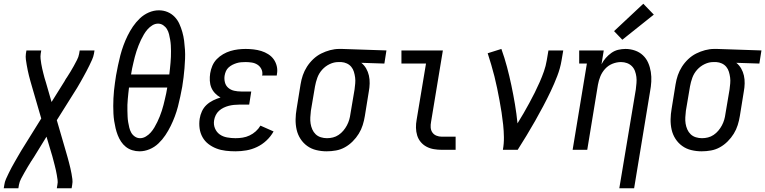

<svg xmlns="http://www.w3.org/2000/svg" viewBox="-41 -799 4081 1024"><path d="M-21 205 -18 187Q-16 171 -9 155.5Q-2 140 5.5 124.5Q13 109 21 94Q29 79 37.5 64.5Q46 50 54.5 35Q63 20 72 5L179 -167L129 -339Q125 -353 121 -367Q117 -381 113.5 -395Q110 -409 107 -423.5Q104 -438 101.5 -452.5Q99 -467 97 -481.5Q95 -496 97 -512L100 -530H179L176 -512Q174 -498 175.5 -485Q177 -472 179 -459Q181 -446 184 -433.5Q187 -421 190 -408.5Q193 -396 196.5 -383.5Q200 -371 204 -359L234 -255L304 -367Q305 -370 306.5 -372Q308 -374 309 -376Q309 -376 309 -376Q309 -376 309 -376Q311 -379 312 -381Q313 -383 315 -385Q325 -401 334.5 -416Q344 -431 352.5 -447Q361 -463 369.5 -479Q378 -495 381 -512L384 -530H463L460 -512Q457 -496 450 -480.5Q443 -465 435.5 -449.5Q428 -434 420 -419Q412 -404 404 -389.5Q396 -375 387.5 -360Q379 -345 370 -330L262 -158L312 14Q316 28 320 42Q324 56 327.5 70Q331 84 334.5 98.5Q338 113 340.5 127.5Q343 142 345 156.5Q347 171 344 187L341 205H262L265 187Q268 173 266 160Q264 147 262 134Q260 121 257 108.5Q254 96 251 83.5Q248 71 244.5 58.5Q241 46 238 34L207 -70L138 42Q136 45 134.5 47Q133 49 132 51Q132 51 132 51Q132 51 132 51Q130 54 129 56Q128 58 126 60Q116 76 107 91Q98 106 89 122Q80 138 71.5 154Q63 170 60 187L57 205Z M703 8Q683 8 664 2Q645 -4 630 -16Q615 -28 604.5 -44Q594 -60 587 -78Q580 -96 575.5 -115Q571 -134 568 -153.5Q565 -173 564 -193Q563 -213 563 -233.5Q563 -254 564 -274.5Q565 -295 567 -315.5Q569 -336 572 -356.5Q575 -377 578 -397Q583 -424 588.5 -451Q594 -478 601 -504.5Q608 -531 617.5 -557Q627 -583 639.5 -608.5Q652 -634 668 -657.5Q684 -681 705 -701Q726 -721 752.5 -732.5Q779 -744 806 -744Q831 -744 852.5 -735Q874 -726 890 -709.5Q906 -693 915.5 -672Q925 -651 931.5 -628Q938 -605 941 -581.5Q944 -558 945.5 -534Q947 -510 946 -485Q945 -460 943 -435.5Q941 -411 938 -386.5Q935 -362 931 -337Q926 -311 920.5 -284Q915 -257 908 -230.5Q901 -204 891.5 -178.5Q882 -153 869.5 -127.5Q857 -102 841 -78Q825 -54 804 -34Q783 -14 756.5 -3Q730 8 703 8ZM658 -402H862Q864 -418 865.5 -433.5Q867 -449 868.5 -464.5Q870 -480 870.5 -495.5Q871 -511 871 -526.5Q871 -542 870 -557.5Q869 -573 866.5 -587.5Q864 -602 860.5 -616.5Q857 -631 849.5 -643.5Q842 -656 829.5 -664.5Q817 -673 802 -673Q786 -673 771.5 -664Q757 -655 746 -642.5Q735 -630 726.5 -615.5Q718 -601 711 -586.5Q704 -572 698 -556.5Q692 -541 687 -526Q682 -511 678 -495.5Q674 -480 670.5 -464.5Q667 -449 663.5 -433.5Q660 -418 658 -402ZM706 -62Q722 -62 737 -71Q752 -80 763 -92.5Q774 -105 782.5 -119.5Q791 -134 798 -148.5Q805 -163 811 -178Q817 -193 822 -208.5Q827 -224 831 -239.5Q835 -255 838.5 -270.5Q842 -286 845.5 -301.5Q849 -317 851 -332H647Q645 -317 643.5 -301.5Q642 -286 640.5 -270.5Q639 -255 638.5 -239.5Q638 -224 638.5 -208.5Q639 -193 639.5 -178Q640 -163 642.5 -148Q645 -133 648.5 -118.5Q652 -104 659 -91.5Q666 -79 678.5 -70.5Q691 -62 706 -62Z M1215 8Q1189 8 1163 5Q1137 2 1113.5 -7Q1090 -16 1070.5 -31Q1051 -46 1039 -67.5Q1027 -89 1023.5 -114.5Q1020 -140 1024 -166Q1027 -186 1036 -205.5Q1045 -225 1060.5 -239.5Q1076 -254 1095.5 -263.5Q1115 -273 1135 -279Q1119 -288 1106 -301.5Q1093 -315 1086 -332Q1079 -349 1078 -369Q1077 -389 1080 -408Q1083 -428 1091.5 -448Q1100 -468 1115 -483.5Q1130 -499 1149 -510Q1168 -521 1188 -527Q1208 -533 1228.5 -535.5Q1249 -538 1269 -538Q1290 -538 1311.5 -535.5Q1333 -533 1352.5 -527Q1372 -521 1389.5 -510Q1407 -499 1418.5 -483Q1430 -467 1435 -446.5Q1440 -426 1436 -404Q1436 -402 1435.5 -400Q1435 -398 1435 -396H1357Q1357 -397 1357 -398Q1357 -399 1358 -400Q1360 -417 1352.5 -431.5Q1345 -446 1331.5 -454.5Q1318 -463 1301.5 -465.5Q1285 -468 1269 -468Q1257 -468 1245 -467Q1233 -466 1221.5 -462.5Q1210 -459 1199 -453.5Q1188 -448 1178.5 -439.5Q1169 -431 1164 -419.5Q1159 -408 1157 -396Q1154 -378 1158.5 -360Q1163 -342 1176.5 -330.5Q1190 -319 1208 -315Q1226 -311 1245 -311H1299L1288 -241H1234Q1220 -241 1206 -239.5Q1192 -238 1178.5 -234.5Q1165 -231 1151.5 -224.5Q1138 -218 1127 -208Q1116 -198 1109.5 -184.5Q1103 -171 1101 -158Q1097 -135 1105.5 -114.5Q1114 -94 1131 -82Q1148 -70 1170.5 -66Q1193 -62 1215 -62Q1234 -62 1253 -65Q1272 -68 1290 -76.5Q1308 -85 1323 -98.5Q1338 -112 1348 -129L1418 -98Q1403 -71 1380 -49.5Q1357 -28 1329.5 -15Q1302 -2 1273 3Q1244 8 1215 8Z M1701 8Q1673 8 1646 1.5Q1619 -5 1597.5 -20.5Q1576 -36 1561.5 -58.5Q1547 -81 1541 -107.5Q1535 -134 1535.5 -162.5Q1536 -191 1541 -219L1562 -349Q1566 -374 1574 -397.5Q1582 -421 1596 -443Q1610 -465 1629.5 -483.5Q1649 -502 1672 -513.5Q1695 -525 1719.5 -531.5Q1744 -538 1768 -538Q1772 -538 1775.5 -538Q1779 -538 1783 -538L2020 -530L2009 -460L1886 -464Q1902 -451 1912 -433.5Q1922 -416 1926.5 -396Q1931 -376 1930.5 -354Q1930 -332 1926 -311L1905 -181Q1901 -156 1893.5 -132Q1886 -108 1872.5 -86Q1859 -64 1840 -45Q1821 -26 1798.5 -13.5Q1776 -1 1751 3.5Q1726 8 1701 8ZM1703 -62Q1719 -62 1735 -66Q1751 -70 1765 -79.5Q1779 -89 1790 -102Q1801 -115 1809 -130Q1817 -145 1821.5 -160.5Q1826 -176 1828 -192L1850 -322Q1852 -338 1853.5 -354Q1855 -370 1853 -385.5Q1851 -401 1846.5 -416Q1842 -431 1832.5 -442.5Q1823 -454 1809 -460.5Q1795 -467 1779 -468H1771Q1769 -468 1767 -468Q1765 -468 1763 -468Q1740 -468 1717 -457Q1694 -446 1677 -427Q1660 -408 1651.5 -384.5Q1643 -361 1639 -338L1617 -208Q1615 -191 1614 -173.5Q1613 -156 1615.5 -140Q1618 -124 1624.5 -109Q1631 -94 1642.5 -83Q1654 -72 1670 -67Q1686 -62 1703 -62Z M2315 0Q2294 0 2273 -3.5Q2252 -7 2234 -16.5Q2216 -26 2203 -41.5Q2190 -57 2184 -76.5Q2178 -96 2177.5 -117.5Q2177 -139 2181 -160L2231 -460H2100V-530H2321L2258 -149Q2255 -134 2256 -119Q2257 -104 2265 -92.5Q2273 -81 2286.5 -75.5Q2300 -70 2315 -70H2389V0Z M2641 0Q2647 -33 2646.5 -67Q2646 -101 2642.5 -134Q2639 -167 2634 -199.5Q2629 -232 2623 -264Q2617 -296 2610.5 -328Q2604 -360 2596 -391.5Q2588 -423 2579 -453.5Q2570 -484 2560 -515L2633 -538Q2650 -491 2663 -442Q2676 -393 2686.5 -343Q2697 -293 2705.5 -242.5Q2714 -192 2719 -141Q2736 -168 2751.5 -195Q2767 -222 2782 -249.5Q2797 -277 2811 -305Q2825 -333 2837.5 -361.5Q2850 -390 2860 -418.5Q2870 -447 2875 -477L2884 -530H2963L2954 -477Q2947 -435 2931 -393.5Q2915 -352 2896 -312Q2877 -272 2856 -232.5Q2835 -193 2813 -154Q2791 -115 2767.5 -76.5Q2744 -38 2720 0Z M3262 205 3350 -322Q3352 -339 3353.5 -356Q3355 -373 3353 -389Q3351 -405 3345.5 -420Q3340 -435 3329 -446Q3318 -457 3303 -462.5Q3288 -468 3271 -468Q3248 -468 3225.5 -459Q3203 -450 3186.5 -432Q3170 -414 3161 -392Q3152 -370 3148 -347L3091 0H3013L3089 -460H3048V-530H3179L3167 -456Q3176 -474 3189.5 -489.5Q3203 -505 3220 -517Q3237 -529 3256.5 -533.5Q3276 -538 3295 -538Q3321 -538 3345.5 -529.5Q3370 -521 3388 -504Q3406 -487 3416 -464Q3426 -441 3430 -415.5Q3434 -390 3432.5 -363.5Q3431 -337 3426 -311L3341 205ZM3278 -587 3234 -633 3390 -779 3446 -721Z M3701 8Q3673 8 3646 1.5Q3619 -5 3597.5 -20.5Q3576 -36 3561.5 -58.5Q3547 -81 3541 -107.5Q3535 -134 3535.5 -162.5Q3536 -191 3541 -219L3562 -349Q3566 -374 3574 -397.5Q3582 -421 3596 -443Q3610 -465 3629.5 -483.5Q3649 -502 3672 -513.5Q3695 -525 3719.5 -531.5Q3744 -538 3768 -538Q3772 -538 3775.5 -538Q3779 -538 3783 -538L4020 -530L4009 -460L3886 -464Q3902 -451 3912 -433.5Q3922 -416 3926.5 -396Q3931 -376 3930.5 -354Q3930 -332 3926 -311L3905 -181Q3901 -156 3893.5 -132Q3886 -108 3872.5 -86Q3859 -64 3840 -45Q3821 -26 3798.5 -13.5Q3776 -1 3751 3.5Q3726 8 3701 8ZM3703 -62Q3719 -62 3735 -66Q3751 -70 3765 -79.5Q3779 -89 3790 -102Q3801 -115 3809 -130Q3817 -145 3821.5 -160.5Q3826 -176 3828 -192L3850 -322Q3852 -338 3853.5 -354Q3855 -370 3853 -385.5Q3851 -401 3846.5 -416Q3842 -431 3832.5 -442.5Q3823 -454 3809 -460.5Q3795 -467 3779 -468H3771Q3769 -468 3767 -468Q3765 -468 3763 -468Q3740 -468 3717 -457Q3694 -446 3677 -427Q3660 -408 3651.5 -384.5Q3643 -361 3639 -338L3617 -208Q3615 -191 3614 -173.5Q3613 -156 3615.5 -140Q3618 -124 3624.5 -109Q3631 -94 3642.5 -83Q3654 -72 3670 -67Q3686 -62 3703 -62Z"/></svg>

Font: Iosevka Slab
Style: Italic
Weight: 400
Italic angle: -9°
Monospace: yes
Designer: Belleve Invis
Foundry: Belleve Invis
Version: Version 11.1.0; ttfautohint (v1.8.3)